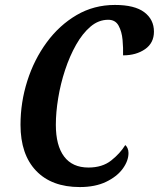

<svg xmlns="http://www.w3.org/2000/svg" viewBox="-20 -747 643 777"><path d="M303 10Q189 10 126 -56Q63 -122 63 -242Q63 -333 90.5 -419.5Q118 -506 169 -575.5Q220 -645 290 -686Q360 -727 445 -727Q525 -727 564 -697.5Q603 -668 603 -619Q603 -573 567 -548Q531 -523 478 -523Q479 -552 476 -585.5Q473 -619 460 -643Q447 -667 418 -667Q379 -667 346.5 -639.5Q314 -612 288 -566Q262 -520 243.5 -464Q225 -408 215.5 -350Q206 -292 206 -242Q206 -158 239.5 -113.5Q273 -69 338 -69Q394 -69 430 -97.5Q466 -126 487 -160Q492 -156 496 -147.5Q500 -139 500 -128Q500 -96 476.5 -64Q453 -32 409 -11Q365 10 303 10Z"/></svg>

Font: Noto Serif ExtraCondensed
Style: Bold Italic
Weight: 700
Width: 2
Italic angle: -12°
Designer: Monotype Design Team
Foundry: Monotype Imaging Inc.
Version: Version 2.013; ttfautohint (v1.8.4.7-5d5b)